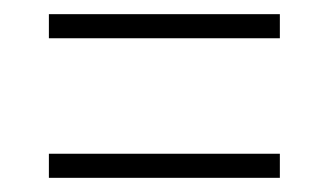

<svg xmlns="http://www.w3.org/2000/svg" viewBox="-20 -493 465 271"><path d="M49 -439H375V-473H49ZM49 -242H375V-276H49Z"/></svg>

Font: Noto Serif Georgian ExtraCondensed ExtraLight
Style: Regular
Weight: 200
Width: 2
Designer: Monotype Design Team, Akaki Razmadze
Foundry: Google LLC
Version: Version 2.003